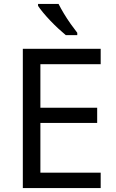

<svg xmlns="http://www.w3.org/2000/svg" viewBox="-20 -964 596 984"><path d="M496 0H97V-714H496V-635H187V-412H478V-334H187V-79H496ZM280 -944Q291 -922 307.5 -894.5Q324 -867 342.5 -841Q361 -815 376 -796V-784H317Q300 -798 279 -817.5Q258 -837 237.5 -858.5Q217 -880 200.5 -900Q184 -920 175 -934V-944Z"/></svg>

Font: Noto Sans Oriya
Style: Regular
Weight: 400
Designer: Amélie Bonet and Sol Matas
Foundry: Google LLC
Version: Version 2.006